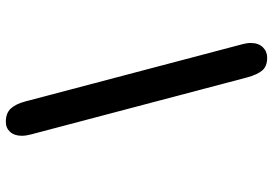

<svg xmlns="http://www.w3.org/2000/svg" viewBox="-159 -643 937 659"><g transform="rotate(90 309.5 -313.5)"><path d="M178 -762Q207.5 -762 221.8 -745.2Q236 -728.5 245.5 -694L441.5 49Q446 66 446 80.5Q446 105.5 432.8 120.2Q419.5 135 398 135Q368.5 135 352.8 118.2Q337 101.5 328 67.5L132 -676Q127.5 -692.5 127.5 -705.5Q127.5 -732 142 -747Q156.5 -762 178 -762Z"/></g></svg>

Font: Sono ExtraLight Monospace SemiBold
Style: Regular
Weight: 600
Version: Version 2.112